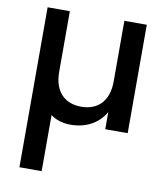

<svg xmlns="http://www.w3.org/2000/svg" viewBox="-89 -625 832 961"><g transform="rotate(10 327.0 -144.5)"><path d="M579 0V-551H465V-243C465 -142 410 -90 326 -90C243 -90 188 -142 188 -243V-551H75V262H188V-23C216 -2 252 8 289 8C365 8 429 -24 465 -87V0Z"/></g></svg>

Font: Malmofest Medium
Style: Regular
Weight: 500
Designer: Jonny Pinhorn (Poppins), Kolossal
Version: Version 1.004;Glyphs 3.1.2 (3151)